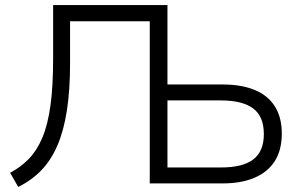

<svg xmlns="http://www.w3.org/2000/svg" viewBox="-20 -725 1198 759"><path d="M52 14 20 -42Q62 -64 94 -97Q126 -130 147.5 -181Q169 -232 179.5 -308Q190 -384 190 -493V-705H642V-391H861Q934 -391 986.5 -369.5Q1039 -348 1066.5 -304.5Q1094 -261 1094 -197Q1094 -132 1066.5 -88.5Q1039 -45 986.5 -22.5Q934 0 861 0H572V-641H257V-476Q257 -369 244.5 -288.5Q232 -208 207 -150Q182 -92 143.5 -52Q105 -12 52 14ZM642 -63H854Q940 -63 981.5 -95Q1023 -127 1023 -195Q1023 -265 980.5 -296.5Q938 -328 854 -328H642Z"/></svg>

Font: Nunito Sans 7pt Light
Style: Regular
Weight: 300
Designer: Vernon Adams
Foundry: Vernon Adams
Version: Version 3.101;gftools[0.9.27]